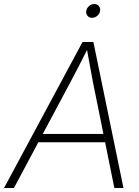

<svg xmlns="http://www.w3.org/2000/svg" viewBox="-49 -937 692 957"><path d="M-28.8 0 362.3 -727.5H416.5L566.4 0H521L415.5 -521.5Q408.2 -561 399.7 -606.2Q391.1 -651.4 381.3 -708H395Q366.7 -651.9 343.5 -606.7Q320.3 -561.5 298.8 -521.5L20.5 0ZM126.5 -228 133.3 -269.5H493.2L486.3 -228ZM409.7 -848.1Q395.5 -848.1 387 -858.4Q378.4 -868.7 380.9 -882.8Q383.3 -897 395 -907Q406.7 -917 420.9 -917Q435.5 -917 443.8 -907Q452.1 -897 449.7 -882.3Q447.8 -868.2 435.8 -858.2Q423.8 -848.1 409.7 -848.1Z"/></svg>

Font: Inter 28pt ExtraLight
Style: Italic
Weight: 250
Italic angle: -9.3988°
Designer: Rasmus Andersson
Foundry: rsms
Version: Version 4.001;git-66647c0bb